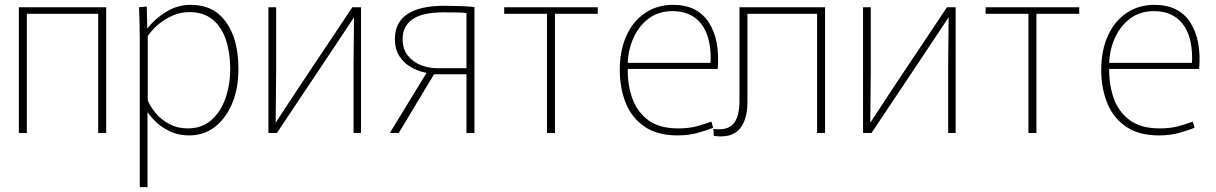

<svg xmlns="http://www.w3.org/2000/svg" viewBox="-20 -550 5028 794"><path d="M58 0V-520H419V0H386V-493H91V0Z M558 -385Q558 -424 557 -456.5Q556 -489 555 -520L587 -523L589 -433H590Q619 -471 666 -500.5Q713 -530 769 -530Q864 -530 915 -458.5Q966 -387 966 -266Q966 -184 940 -122Q914 -60 868.5 -25Q823 10 762 10Q719 10 685.5 -5.5Q652 -21 628.5 -42.5Q605 -64 592 -84H590V224H558ZM757 -19Q815 -19 854 -53.5Q893 -88 912.5 -144Q932 -200 932 -265Q932 -331 914.5 -384.5Q897 -438 859.5 -469Q822 -500 763 -500Q728 -500 695 -486Q662 -472 635 -449Q608 -426 591 -401V-135Q602 -108 624.5 -81.5Q647 -55 680.5 -37Q714 -19 757 -19Z M1090 0V-520H1122V-255L1120 -44H1121Q1166 -113 1204 -170.5Q1242 -228 1278.5 -282.5Q1315 -337 1353.5 -394.5Q1392 -452 1437 -520H1473V0H1442V-271L1444 -477H1443Q1403 -417 1351 -338.5Q1299 -260 1240.5 -173Q1182 -86 1125 0Z M1592 0 1743 -247V-249Q1710 -255 1680 -272Q1650 -289 1631.5 -318Q1613 -347 1613 -389Q1613 -457 1664.5 -491.5Q1716 -526 1815 -526Q1851 -526 1880.5 -525Q1910 -524 1942 -521V0H1909V-243H1775L1629 0ZM1789 -268H1909V-496Q1891 -498 1869 -498.5Q1847 -499 1815 -499Q1727 -499 1686 -470.5Q1645 -442 1645 -388Q1645 -348 1666 -321Q1687 -294 1720 -281Q1753 -268 1789 -268Z M2242 0V-493H2065V-520H2452V-493H2275V0Z M2782 10Q2699 10 2646 -26Q2593 -62 2568 -123.5Q2543 -185 2543 -261Q2543 -341 2570.5 -402Q2598 -463 2648 -496.5Q2698 -530 2763 -530Q2864 -530 2911 -457.5Q2958 -385 2948 -265H2576Q2575 -199 2595 -143Q2615 -87 2661 -53Q2707 -19 2785 -19Q2832 -19 2867.5 -29.5Q2903 -40 2922 -47L2929 -22Q2907 -12 2867.5 -1Q2828 10 2782 10ZM2761 -504Q2704 -504 2663.5 -474Q2623 -444 2600.5 -395Q2578 -346 2576 -290H2918Q2918 -295 2918.5 -300.5Q2919 -306 2919 -308Q2919 -403 2878 -453.5Q2837 -504 2761 -504Z M2932 12 2930 -17Q2987 -9 3012.5 -37.5Q3038 -66 3038 -132V-520H3392V0H3359V-493H3071V-130Q3071 -53 3037.5 -15.5Q3004 22 2932 12Z M3549 0V-520H3581V-255L3579 -44H3580Q3625 -113 3663 -170.5Q3701 -228 3737.5 -282.5Q3774 -337 3812.5 -394.5Q3851 -452 3896 -520H3932V0H3901V-271L3903 -477H3902Q3862 -417 3810 -338.5Q3758 -260 3699.5 -173Q3641 -86 3584 0Z M4233 0V-493H4056V-520H4443V-493H4266V0Z M4773 10Q4690 10 4637 -26Q4584 -62 4559 -123.5Q4534 -185 4534 -261Q4534 -341 4561.5 -402Q4589 -463 4639 -496.5Q4689 -530 4754 -530Q4855 -530 4902 -457.5Q4949 -385 4939 -265H4567Q4566 -199 4586 -143Q4606 -87 4652 -53Q4698 -19 4776 -19Q4823 -19 4858.5 -29.5Q4894 -40 4913 -47L4920 -22Q4898 -12 4858.5 -1Q4819 10 4773 10ZM4752 -504Q4695 -504 4654.5 -474Q4614 -444 4591.5 -395Q4569 -346 4567 -290H4909Q4909 -295 4909.5 -300.5Q4910 -306 4910 -308Q4910 -403 4869 -453.5Q4828 -504 4752 -504Z"/></svg>

Font: Murecho ExtraLight
Style: Regular
Weight: 200
Designer: Neil Summerour
Foundry: Positype
Version: Version 1.010; ttfautohint (v1.8.3)